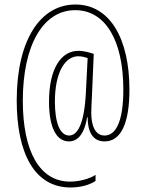

<svg xmlns="http://www.w3.org/2000/svg" viewBox="-20 -738 643 850"><path d="M553 -341C553 -568 466 -718 314 -718C158 -718 54 -560 54 -293C54 -61 132 92 292 92C335 92 377 81 403 63V36C379 53 331 66 290 66C155 66 81 -69 81 -292C81 -537 170 -693 313 -693C445 -693 526 -562 526 -341C526 -196 491 -138 443 -138C404 -138 384 -177 384 -239C384 -258 386 -293 387 -313L395 -499C382 -504 353 -513 327 -513C251 -513 197 -435 197 -288C197 -169 232 -112 285 -112C322 -112 352 -140 366 -219H368C368 -155 390 -112 443 -112C515 -112 553 -191 553 -341ZM223 -288C223 -418 268 -489 327 -489C341 -489 356 -485 368 -481L360 -325C353 -189 323 -138 286 -138C246 -138 223 -194 223 -288Z"/></svg>

Font: Noto Sans Gurmukhi UI ExtraCondensed Thin
Style: Regular
Weight: 100
Width: 2
Designer: Jelle Bosma - Monotype Design Team
Foundry: Monotype Imaging Inc.
Version: Version 2.004